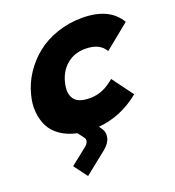

<svg xmlns="http://www.w3.org/2000/svg" viewBox="-158 -764 1051 1152"><g transform="rotate(-20 367.5 -188.0)"><path d="M535.2 -235.8 633.8 -102.1Q512.7 -3.4 368.2 8.8L378.9 22.9Q400.4 52.2 392.8 86.7Q385.3 121.1 347.2 151.9L206.1 264.2L142.1 178.2L248 94.2Q265.1 80.6 268.8 65.7Q272.5 50.8 264.2 41L233.9 1Q173.3 -11.7 130.6 -41.3Q87.9 -70.8 67.1 -111.6Q46.4 -152.3 41.5 -203.6Q36.6 -254.9 51.8 -311Q68.8 -379.4 108.2 -439Q147.5 -498.5 203.6 -543.5Q259.8 -588.4 335.4 -614.3Q411.1 -640.1 495.1 -640.1Q669.4 -640.1 734.9 -527.8L576.2 -398.9Q542.5 -459 450.2 -459Q380.4 -459 332.3 -418.5Q284.2 -377.9 268.1 -311Q251.5 -245.1 277.3 -208Q303.2 -170.9 377 -170.9Q420.4 -170.9 457.8 -186.3Q495.1 -201.7 535.2 -235.8Z"/></g></svg>

Font: Sinkin Sans 900 X Black Italic
Style: Regular
Weight: 950
Italic angle: -112°
Designer: Keith Bates
Foundry: K-Type
Version: Sinkin Sans (version 1.0)  by Keith Bates   •   © 2014   www